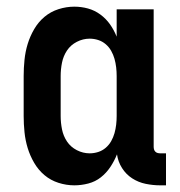

<svg xmlns="http://www.w3.org/2000/svg" viewBox="-20 -548 540 576"><path d="M203 8Q179 8 155.5 0.5Q132 -7 113.5 -22.5Q95 -38 82.5 -59.5Q70 -81 63 -104Q56 -127 53.5 -151.5Q51 -176 51 -200V-320Q51 -344 53.5 -368.5Q56 -393 63 -416Q70 -439 82.5 -460.5Q95 -482 113.5 -497.5Q132 -513 155.5 -520.5Q179 -528 203 -528Q224 -528 244 -522.5Q264 -517 281 -504.5Q298 -492 310 -475Q322 -458 330 -438V-520H441V-108Q441 -104 442 -100Q443 -96 446 -93Q449 -90 453 -89Q457 -88 461 -88H478V8H461Q439 8 417 3.5Q395 -1 376.5 -13Q358 -25 346 -44Q334 -63 331 -85Q323 -65 311 -47Q299 -29 282.5 -16Q266 -3 245 2.5Q224 8 203 8ZM249 -88Q262 -88 274.5 -92Q287 -96 297 -104.5Q307 -113 313.5 -124.5Q320 -136 323.5 -148.5Q327 -161 328.5 -174Q330 -187 330 -200V-320Q330 -333 328.5 -346Q327 -359 323.5 -371.5Q320 -384 313.5 -395.5Q307 -407 297 -415.5Q287 -424 274.5 -428Q262 -432 249 -432Q229 -432 210.5 -422.5Q192 -413 181 -396.5Q170 -380 166 -360Q162 -340 162 -320V-200Q162 -180 166 -160Q170 -140 181 -123.5Q192 -107 210.5 -97.5Q229 -88 249 -88Z"/></svg>

Font: Iosevka SS18
Style: Bold
Weight: 700
Monospace: yes
Designer: Belleve Invis
Foundry: Belleve Invis
Version: Version 25.1.1; ttfautohint (v1.8.4)